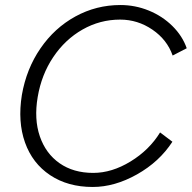

<svg xmlns="http://www.w3.org/2000/svg" viewBox="-20 -732 763 764"><path d="M67 -354Q85 -458 141 -539.5Q197 -621 280 -666.5Q363 -712 459 -712Q518 -712 572 -690Q626 -668 666 -628.5Q706 -589 723 -540L667 -511Q645 -574 586.5 -614Q528 -654 458 -654Q378 -654 308.5 -614.5Q239 -575 192 -505Q145 -435 130 -346Q115 -258 138.5 -189.5Q162 -121 217 -82.5Q272 -44 351 -44Q425 -44 499.5 -89.5Q574 -135 617 -205L666 -168Q614 -88 525 -38Q436 12 349 12Q250 12 179.5 -35Q109 -82 79.5 -165Q50 -248 67 -354Z"/></svg>

Font: Oak Sans Light Italic
Style: Regular
Weight: 400
Italic angle: -9.5°
Foundry: Erik Kennedy, Walven
Version: Version 1.000;Glyphs 3.1.2 (3151)